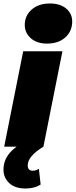

<svg xmlns="http://www.w3.org/2000/svg" viewBox="-29 -841 434 1101"><path d="M-5 0 104 -547H329L220 0ZM241 -591Q182 -591 147.5 -622Q113 -653 113 -698Q113 -751 152.5 -786Q192 -821 257 -821Q316 -821 350.5 -792Q385 -763 385 -718Q385 -662 345.5 -626.5Q306 -591 241 -591ZM118 240Q57 240 24 209Q-9 178 -9 132Q-9 68 41 21Q91 -26 170 -51L220 0Q130 55 130 107Q130 138 159 138Q177 138 194 127L204 217Q186 229 163.5 234.5Q141 240 118 240Z"/></svg>

Font: Montserrat Black
Style: Italic
Weight: 900
Italic angle: -11.3°
Designer: Julieta Ulanovsky
Foundry: Julieta Ulanovsky
Version: Version 9.000; ttfautohint (v1.8.4.7-5d5b)